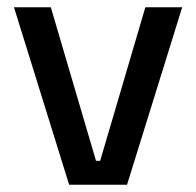

<svg xmlns="http://www.w3.org/2000/svg" viewBox="-20 -509 540 529"><path d="M244.5 -66H256L380.5 -489H482L330 0H170.5L18.5 -489H120Z"/></svg>

Font: Anek Devanagari Medium
Style: Regular
Weight: 500
Designer: Kailash Malviya (Devanagari) & Yesha Goshar (Latin)
Foundry: Ek Type
Version: Version 1.003